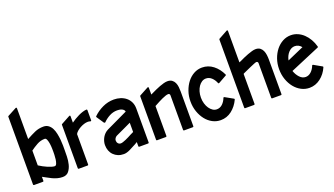

<svg xmlns="http://www.w3.org/2000/svg" viewBox="-68 -1279 3183 1830"><g transform="rotate(-20 1523.5 -364.0)"><path d="M140 -431Q189 -458 228.5 -475.5Q268 -493 316 -493Q346 -493 366.5 -477.5Q387 -462 399.5 -437.5Q412 -413 418.5 -381.5Q425 -350 428 -319Q431 -288 431 -260Q431 -232 431 -213Q431 -187 430 -147Q429 -107 419.5 -69.5Q410 -32 388.5 -5Q367 22 327 22Q299 22 274 15Q249 8 226 -2.5Q203 -13 182 -25.5Q161 -38 140 -48V-8Q140 0 133 0H43Q35 0 35 -8V-695Q35 -700 39 -702L129 -750Q134 -752 137 -750Q140 -748 140 -743ZM140 -164Q158 -152 179.5 -140.5Q201 -129 222 -120Q243 -111 261 -106Q279 -101 290 -101Q303 -101 310 -119Q317 -137 320 -160Q323 -183 323.5 -205.5Q324 -228 324 -237Q324 -246 323.5 -269.5Q323 -293 319.5 -317.5Q316 -342 308.5 -360.5Q301 -379 288 -379Q246 -379 208.5 -358Q171 -337 140 -314Z M594 -432Q610 -444 631 -456.5Q652 -469 673.5 -479.5Q695 -490 717 -497Q739 -504 757 -505Q765 -505 765 -497V-394Q765 -390 762 -387.5Q759 -385 754 -387Q743 -391 730 -391Q711 -391 690.5 -384.5Q670 -378 651 -367.5Q632 -357 616.5 -343.5Q601 -330 594 -316V-8Q594 0 587 0H497Q489 0 489 -8V-449Q489 -453 493 -455L583 -504Q588 -506 591 -504Q594 -502 594 -497Z M1208 -8Q1208 0 1200 0H1110Q1103 0 1103 -8V-50L1080 -36Q1049 -19 1013.5 -1.5Q978 16 949 16Q917 16 891.5 5.5Q866 -5 847 -24Q828 -43 818 -69Q808 -95 808 -126Q808 -145 813.5 -164.5Q819 -184 829 -201.5Q839 -219 853.5 -233Q868 -247 886 -256L1103 -359Q1101 -371 1093 -378.5Q1085 -386 1074 -390.5Q1063 -395 1051 -396.5Q1039 -398 1029 -398Q988 -398 950.5 -378Q913 -358 885 -329Q882 -327 878 -328Q874 -329 872 -331L823 -404Q819 -409 824 -414Q866 -455 920.5 -480.5Q975 -506 1035 -506Q1069 -506 1100.5 -496Q1132 -486 1156 -466.5Q1180 -447 1194 -418Q1208 -389 1208 -352ZM1103 -246Q1062 -227 1023.5 -208.5Q985 -190 945 -172Q934 -166 926.5 -155Q919 -144 919 -131Q919 -114 929.5 -102Q940 -90 957 -90Q966 -90 979.5 -94.5Q993 -99 1008.5 -105.5Q1024 -112 1040.5 -120.5Q1057 -129 1072 -137L1103 -152Z M1388 -428 1411 -439Q1429 -448 1450.5 -457.5Q1472 -467 1494 -475.5Q1516 -484 1537 -489.5Q1558 -495 1574 -495Q1603 -495 1620.5 -482Q1638 -469 1647 -449Q1656 -429 1658.5 -405Q1661 -381 1661 -359V-8Q1661 0 1654 0H1565Q1557 0 1557 -8V-359Q1557 -367 1552.5 -372Q1548 -377 1540 -377Q1528 -377 1511 -371Q1494 -365 1476 -357Q1458 -349 1440 -339.5Q1422 -330 1409 -323Q1401 -318 1396.5 -316Q1392 -314 1388 -312V-8Q1388 0 1380 0H1290Q1283 0 1283 -8V-449Q1283 -452 1286 -455L1377 -504Q1381 -506 1384.5 -504Q1388 -502 1388 -497Z M1928 -505Q1991 -505 2040.5 -466.5Q2090 -428 2119 -365Q2122 -359 2116 -356L2034 -310Q2026 -306 2023 -314Q2009 -349 1984.5 -371.5Q1960 -394 1928 -394Q1906 -394 1887 -382Q1868 -370 1853.5 -349Q1839 -328 1830.5 -299.5Q1822 -271 1822 -238Q1822 -206 1830.5 -177.5Q1839 -149 1853.5 -128Q1868 -107 1887 -94.5Q1906 -82 1928 -82Q1960 -82 1984.5 -104.5Q2009 -127 2023 -163Q2026 -171 2034 -167L2116 -121Q2122 -118 2119 -111Q2090 -49 2040.5 -10.5Q1991 28 1928 28Q1884 28 1845.5 7.5Q1807 -13 1778.5 -49Q1750 -85 1733 -133.5Q1716 -182 1716 -238Q1716 -293 1733 -341.5Q1750 -390 1778.5 -426.5Q1807 -463 1845.5 -484Q1884 -505 1928 -505Z M2282 -429 2301 -437Q2319 -446 2341.5 -456Q2364 -466 2387 -474.5Q2410 -483 2431 -489Q2452 -495 2469 -495Q2497 -495 2514 -482Q2531 -469 2540 -449Q2549 -429 2552 -405Q2555 -381 2555 -359V-8Q2555 0 2548 0H2459Q2451 0 2451 -8V-359Q2451 -367 2446.5 -372Q2442 -377 2434 -377Q2429 -377 2411 -370Q2393 -363 2370.5 -353Q2348 -343 2325.5 -333Q2303 -323 2288 -316L2282 -312V-8Q2282 0 2274 0H2184Q2177 0 2177 -8V-699Q2177 -702 2180 -705L2271 -755Q2275 -757 2278.5 -755Q2282 -753 2282 -748Z M2829 -505Q2865 -505 2897.5 -491Q2930 -477 2957 -451.5Q2984 -426 3004 -391.5Q3024 -357 3035 -316Q3037 -309 3031 -307L2729 -179Q2743 -138 2769.5 -110Q2796 -82 2829 -82Q2859 -82 2884 -104.5Q2909 -127 2923 -163Q2926 -171 2934 -167L3015 -121Q3021 -118 3018 -111Q2991 -49 2940.5 -10.5Q2890 28 2829 28Q2785 28 2746 7.5Q2707 -13 2678 -49Q2649 -85 2632 -133.5Q2615 -182 2615 -238Q2615 -293 2632 -341.5Q2649 -390 2678 -426.5Q2707 -463 2746 -484Q2785 -505 2829 -505ZM2896 -360Q2869 -394 2829 -394Q2794 -394 2766 -364Q2738 -334 2728 -286Z"/></g></svg>

Font: RonaldsonGothic
Style: Regular
Weight: 400
Designer: Mr. Robertson for MacKellar, Smiths & Jordan Co. Philadelphia
Foundry: CAT-Fonts Peter Wiegel
Version: Version 1.000